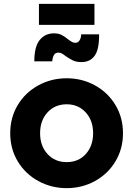

<svg xmlns="http://www.w3.org/2000/svg" viewBox="-20 -964 691 996"><path d="M33 -273Q33 -354 72 -419Q111 -484 178.5 -521Q246 -558 326 -558Q406 -558 473 -521Q540 -484 579 -419Q618 -354 618 -273Q618 -192 579 -127Q540 -62 473 -25Q406 12 326 12Q246 12 178.5 -25Q111 -62 72 -127Q33 -192 33 -273ZM326 -123Q387 -123 425 -165Q463 -207 463 -273Q463 -339 424.5 -381Q386 -423 326 -423Q265 -423 226.5 -381Q188 -339 188 -273Q188 -207 226.5 -165Q265 -123 326 -123ZM322 -672Q309 -682 301 -686.5Q293 -691 283 -691Q267 -691 260 -679Q253 -667 251 -646H158Q158 -722 186 -756.5Q214 -791 260 -791Q283 -791 299 -783Q315 -775 332 -761Q345 -751 353 -746.5Q361 -742 371 -742Q385 -742 393 -755Q401 -768 401 -786H494Q495 -709 471.5 -675.5Q448 -642 403 -642Q377 -642 360.5 -649.5Q344 -657 322 -672ZM182 -944H470V-835H182Z"/></svg>

Font: Evergrow Sans 
Style: ExtraBold
Weight: 800
Foundry: 10Web
Version: Version 1.000